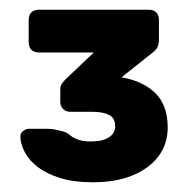

<svg xmlns="http://www.w3.org/2000/svg" viewBox="-20 -720 394 395"><path d="M172 -345Q131 -345 103 -354Q75 -363 57.5 -376.5Q40 -390 31.5 -406Q23 -422 22 -436Q21 -446 27.5 -450.5Q34 -455 39 -455H79Q87 -455 95.5 -453Q104 -451 112 -449Q118 -447 122 -443.5Q126 -440 131 -437Q136 -434 144.5 -431.5Q153 -429 168 -429Q191 -429 204 -437.5Q217 -446 217 -460Q217 -477 204.5 -483.5Q192 -490 170 -490H125Q115 -490 109.5 -496Q104 -502 104 -511V-535Q104 -543 107 -547.5Q110 -552 115 -557L173 -612H61Q39 -612 39 -634V-678Q39 -700 61 -700H285Q307 -700 307 -678V-639Q307 -630 304.5 -624Q302 -618 293 -611L230 -561Q275 -553 300 -528Q325 -503 325 -458Q325 -407 283 -376Q241 -345 172 -345Z"/></svg>

Font: Fz Rubik
Style: Bold
Weight: 700
Designer: Hubert and Fischer
Foundry: Hubert and Fischer
Version: Vit hóa bi FontZin.com